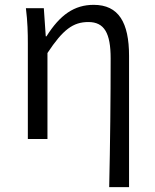

<svg xmlns="http://www.w3.org/2000/svg" viewBox="-20 -574 639 793"><path d="M431 199H513V-343C513 -481 470 -554 367 -554C287 -554 228 -513 172 -424H169L161 -540H87C94 -484 95 -438 95 -395V0H176V-355C240 -452 282 -483 345 -483C411 -483 437 -437 437 -333C437 -172 435 22 431 199Z"/></svg>

Font: Source Han Sans JP Normal
Style: Regular
Weight: 350
Designer: Ryoko NISHIZUKA 西塚涼子 (kana, bopomofo & ideographs); Paul D. Hunt (Latin, Greek & Cyrillic); Sandoll Communications 산돌커뮤니
Foundry: Adobe
Version: Version 2.002;hotconv 1.0.116;makeotfexe 2.5.65601